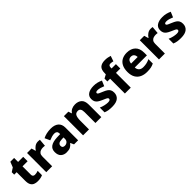

<svg xmlns="http://www.w3.org/2000/svg" viewBox="377 -2320 3884 3884"><g transform="rotate(-45 2319.0 -377.5)"><path d="M321 -124Q346 -124 368.5 -129Q391 -134 414 -142V-18Q387 -6 352 2Q317 10 269 10Q218 10 178.5 -6.5Q139 -23 116.5 -63Q94 -103 94 -176V-423H24V-493L108 -547L154 -663H262V-549H408V-423H262V-182Q262 -153 278 -138.5Q294 -124 321 -124Z M837 -559Q850 -559 866 -557.5Q882 -556 891 -554L877 -396Q868 -398 854 -399.5Q840 -401 823 -401Q791 -401 759.5 -391Q728 -381 707.5 -353.5Q687 -326 687 -275V0H518V-549H645L671 -459H678Q702 -500 744 -529.5Q786 -559 837 -559Z M1205 -560Q1312 -560 1371 -510Q1430 -460 1430 -364V0H1313L1280 -74H1276Q1241 -29 1202 -9.5Q1163 10 1095 10Q1022 10 974 -33Q926 -76 926 -166Q926 -253 987.5 -295.5Q1049 -338 1168 -343L1262 -346V-362Q1262 -402 1241.5 -420Q1221 -438 1185 -438Q1149 -438 1110 -426.5Q1071 -415 1031 -398L980 -510Q1025 -534 1082 -547Q1139 -560 1205 -560ZM1211 -248Q1148 -246 1123 -225.5Q1098 -205 1098 -170Q1098 -139 1116 -125Q1134 -111 1162 -111Q1204 -111 1233 -136.5Q1262 -162 1262 -206V-250Z M1899 -559Q1986 -559 2039.5 -511.5Q2093 -464 2093 -358V0H1925V-311Q1925 -368 1906 -397Q1887 -426 1846 -426Q1785 -426 1763 -380.5Q1741 -335 1741 -250V0H1572V-549H1700L1723 -478H1731Q1757 -518 1801 -538.5Q1845 -559 1899 -559Z M2630 -166Q2630 -85 2573.5 -37.5Q2517 10 2397 10Q2339 10 2295.5 3Q2252 -4 2208 -22V-158Q2256 -136 2308 -124.5Q2360 -113 2396 -113Q2434 -113 2451 -123Q2468 -133 2468 -151Q2468 -164 2459.5 -174Q2451 -184 2425.5 -196.5Q2400 -209 2350 -230Q2301 -251 2269.5 -273Q2238 -295 2222.5 -325.5Q2207 -356 2207 -402Q2207 -480 2267.5 -519.5Q2328 -559 2428 -559Q2481 -559 2528 -548Q2575 -537 2625 -514L2577 -400Q2536 -418 2497.5 -429Q2459 -440 2428 -440Q2370 -440 2370 -410Q2370 -399 2378.5 -389.5Q2387 -380 2411.5 -369Q2436 -358 2483 -338Q2530 -319 2563 -297.5Q2596 -276 2613 -245Q2630 -214 2630 -166Z M3060 -423H2936V0H2768V-423H2690V-505L2770 -548V-574Q2770 -680 2818 -722.5Q2866 -765 2960 -765Q3003 -765 3038.5 -758Q3074 -751 3104 -741L3064 -625Q3049 -629 3030 -633Q3011 -637 2988 -637Q2961 -637 2948.5 -620.5Q2936 -604 2936 -574V-549H3060Z M3377 -559Q3493 -559 3561 -495.5Q3629 -432 3629 -309V-231H3282Q3284 -177 3317 -145Q3350 -113 3411 -113Q3463 -113 3506.5 -123Q3550 -133 3596 -155V-30Q3555 -9 3509.5 0.5Q3464 10 3397 10Q3314 10 3249.5 -20Q3185 -50 3148.5 -112.5Q3112 -175 3112 -271Q3112 -368 3145 -432Q3178 -496 3237.5 -527.5Q3297 -559 3377 -559ZM3380 -442Q3341 -442 3315.5 -417.5Q3290 -393 3285 -340H3474Q3473 -383 3450 -412.5Q3427 -442 3380 -442Z M4062 -559Q4075 -559 4091 -557.5Q4107 -556 4116 -554L4102 -396Q4093 -398 4079 -399.5Q4065 -401 4048 -401Q4016 -401 3984.5 -391Q3953 -381 3932.5 -353.5Q3912 -326 3912 -275V0H3743V-549H3870L3896 -459H3903Q3927 -500 3969 -529.5Q4011 -559 4062 -559Z M4599 -166Q4599 -85 4542.5 -37.5Q4486 10 4366 10Q4308 10 4264.5 3Q4221 -4 4177 -22V-158Q4225 -136 4277 -124.5Q4329 -113 4365 -113Q4403 -113 4420 -123Q4437 -133 4437 -151Q4437 -164 4428.5 -174Q4420 -184 4394.5 -196.5Q4369 -209 4319 -230Q4270 -251 4238.5 -273Q4207 -295 4191.5 -325.5Q4176 -356 4176 -402Q4176 -480 4236.5 -519.5Q4297 -559 4397 -559Q4450 -559 4497 -548Q4544 -537 4594 -514L4546 -400Q4505 -418 4466.5 -429Q4428 -440 4397 -440Q4339 -440 4339 -410Q4339 -399 4347.5 -389.5Q4356 -380 4380.5 -369Q4405 -358 4452 -338Q4499 -319 4532 -297.5Q4565 -276 4582 -245Q4599 -214 4599 -166Z"/></g></svg>

Font: Noto Sans Malayalam ExtraBold
Style: Regular
Weight: 800
Designer: Jelle Bosma - Monotype Design Team
Foundry: Monotype Imaging Inc.
Version: Version 2.104; ttfautohint (v1.8.4.7-5d5b)